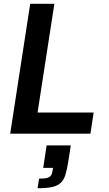

<svg xmlns="http://www.w3.org/2000/svg" viewBox="-20 -708 579 1017"><path d="M34 0ZM34 0 140 -688H268L179 -112H476L459 0ZM187 238Q206 238 219 236.5Q232 235 240 230.5Q248 226 252 218.5Q256 211 258 198L261 181H209L227 62H355L342 146Q335 190 326.5 218Q318 246 300.5 261.5Q283 277 254.5 283Q226 289 179 289Z"/></svg>

Font: Azeri Sans SemiBold
Style: Italic
Weight: 600
Designer: Hector Gatti & Omnibus-Type (original fonts) / Cristiano Sobral (main changes and remastering)
Foundry: Omnibus-Type
Version: Version 0.07;August 21, 2020;FontCreator 13.0.0.2681 64-bit;